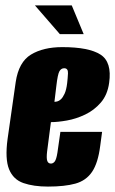

<svg xmlns="http://www.w3.org/2000/svg" viewBox="-20 -676 425 709"><path d="M157 13Q104 13 66.5 0Q29 -13 13.5 -51Q-2 -89 8 -163L38 -373Q49 -447 94.5 -474.5Q140 -502 210 -502Q308 -502 351 -474.5Q394 -447 383 -370Q377 -326 352.5 -297.5Q328 -269 294.5 -253Q261 -237 227 -231Q193 -225 168 -225L154 -117Q151 -92 154.5 -82Q158 -72 168 -72Q176 -72 182 -79.5Q188 -87 192 -112L203 -189H357L350 -137Q342 -74 320 -41.5Q298 -9 258.5 2Q219 13 157 13ZM181 -300Q185 -300 191.5 -301.5Q198 -303 205 -309.5Q212 -316 218.5 -330Q225 -344 228 -369Q230 -386 231 -405Q232 -424 217 -424Q206 -424 199.5 -413Q193 -402 188 -358ZM201 -550 109 -656H245L289 -550Z"/></svg>

Font: Alumni Sans Thin Black
Style: Italic
Weight: 900
Italic angle: -8°
Version: Version 1.016